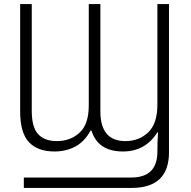

<svg xmlns="http://www.w3.org/2000/svg" viewBox="-20 -734 940 943"><path d="M97 189H626Q810 189 810 14V-714H753V-220Q753 -127 708 -84Q663 -41 596 -41Q473 -41 473 -187V-714H416V-216Q416 -124 371 -82.5Q326 -41 259 -41Q198 -41 167 -75.5Q136 -110 136 -189V-714H79V-186Q79 -82 122 -36Q165 10 248 10Q304 10 349.5 -14Q395 -38 425 -93H429Q461 10 584 10Q694 10 753 -84H756Q753 -34 753 11Q753 138 624 138H97Z"/></svg>

Font: Noto Sans UI SemiCondensed Light
Style: Regular
Weight: 300
Width: 4
Designer: Monotype Design Team
Foundry: Monotype Imaging Inc.
Version: Version 1.901